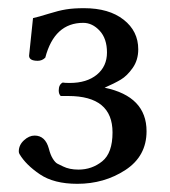

<svg xmlns="http://www.w3.org/2000/svg" viewBox="-20 -447 419 474"><path d="M51.8 -309.6Q51.8 -309.6 61.5 -402.3Q75.2 -405.3 100.1 -413.1Q125 -420.9 143.1 -423.8Q161.1 -426.8 187.5 -426.8Q249 -426.8 285.2 -398.4Q321.3 -370.1 321.3 -325.2Q321.3 -298.8 307.6 -279.3Q293.9 -259.8 278.3 -250.5Q262.7 -241.2 238.3 -230.5Q341.8 -209 341.8 -123Q341.8 -61.5 289.6 -27.3Q237.3 6.8 170.9 6.8Q113.3 6.8 78.6 -16.6Q43.9 -40 28.3 -66.4Q26.4 -69.3 26.4 -73.2Q26.4 -88.9 39.1 -100.6Q51.8 -112.3 65.4 -112.3Q91.8 -112.3 100.6 -80.1Q104.5 -64.5 110.4 -55.2Q116.2 -45.9 121.6 -43Q127 -40 135.7 -36.1Q151.4 -28.3 173.8 -28.3Q207 -28.3 232.4 -48.8Q257.8 -69.3 257.8 -120.1Q257.8 -210 148.4 -210H129.9Q125 -214.8 125 -223.6Q125 -238.3 134.8 -243.2Q139.6 -242.2 152.3 -242.2Q194.3 -242.2 219.2 -262.7Q244.1 -283.2 244.1 -317.4Q244.1 -351.6 226.1 -371.1Q208 -390.6 185.5 -390.6Q114.3 -390.6 91.8 -304.7Q84 -296.9 73.2 -296.9Q51.8 -296.9 51.8 -309.6Z"/></svg>

Font: Crimson Text
Style: Roman
Weight: 400
Version: Version 0.13